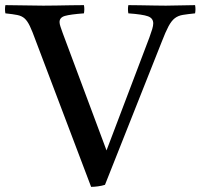

<svg xmlns="http://www.w3.org/2000/svg" viewBox="-44 -721 782 748"><path d="M311 7 95 -563Q82 -599 72.5 -619Q63 -639 52 -649Q41 -659 23.5 -662.5Q6 -666 -23 -669Q-26 -685 -23 -701Q12 -701 50.5 -700Q89 -699 125 -699Q147 -699 175.5 -699.5Q204 -700 232.5 -700.5Q261 -701 283 -701Q286 -686 283 -669Q230 -665 209 -659Q188 -653 188 -635Q188 -628 191.5 -617.5Q195 -607 200 -593L371 -135L538 -575Q545 -594 549 -607.5Q553 -621 553 -630Q553 -650 532.5 -657.5Q512 -665 456 -669Q453 -686 456 -701Q471 -701 500 -700.5Q529 -700 558 -699.5Q587 -699 602 -699Q634 -699 659.5 -700Q685 -701 716 -701Q719 -685 716 -669Q687 -666 668.5 -663Q650 -660 637 -650Q624 -640 612.5 -618.5Q601 -597 586 -558L365 -1Q353 3 337.5 5Q322 7 311 7Z"/></svg>

Font: Tiro Devanagari Hindi
Style: Regular
Weight: 400
Designer: Devanagari: John Hudson & Fiona Ross. Latin: John Hudson.
Foundry: Tiro Typeworks Ltd.
Version: Version 1.52